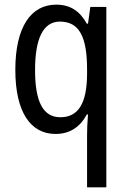

<svg xmlns="http://www.w3.org/2000/svg" viewBox="-20 -567 548 827"><path d="M355 16V240H438V-537H369L359 -465H354C324 -519 283 -547 222 -547C114 -547 46 -452 46 -266C46 -84 112 10 219 10C281 10 325 -20 354 -74H359C356 -39 355 -7 355 16ZM240 -62C166 -62 131 -128 131 -265C131 -399 165 -474 238 -474C321 -474 355 -409 355 -269V-246C354 -123 318 -62 240 -62Z"/></svg>

Font: Noto Sans Khmer Condensed
Style: Regular
Weight: 400
Width: 3
Designer: Danh Hong and the Monotype Design Team
Foundry: Monotype Imaging Inc.
Version: Version 2.004